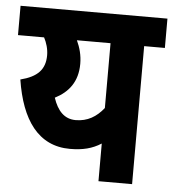

<svg xmlns="http://www.w3.org/2000/svg" viewBox="-48 -666 641 711"><g transform="rotate(5 273.0 -311.0)"><path d="M546 -622H0V-513H97C107 -494 114 -471 114 -448C114 -395 86 -366 23 -350C46 -202 110 -110 228 -110C276 -110 311 -119 344 -140V0H469V-513H546ZM156 -294C207 -320 239 -361 239 -427C239 -459 231 -487 219 -513H344V-272C317 -238 284 -218 240 -218C198 -218 172 -246 156 -294Z"/></g></svg>

Font: Noto Sans Devanagari UI Condensed
Style: Bold
Weight: 700
Width: 3
Designer: Jelle Bosma - Monotype Design Team
Foundry: Monotype Imaging Inc.
Version: Version 2.004